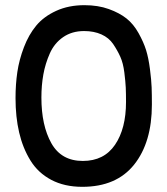

<svg xmlns="http://www.w3.org/2000/svg" viewBox="-20 -721 647 742"><path d="M40 -342Q40 -395 47 -442.5Q54 -490 72.5 -538.5Q91 -587 120 -622Q149 -657 197 -679Q245 -701 306 -701Q359 -701 400.5 -686Q442 -671 469 -649.5Q496 -628 515.5 -593Q535 -558 544.5 -527.5Q554 -497 559.5 -454Q565 -411 566 -383.5Q567 -356 567 -317Q567 -171 498.5 -85Q430 1 298 1Q229 1 178 -26Q127 -53 97.5 -101Q68 -149 54 -209Q40 -269 40 -342ZM140 -344Q140 -236 178.5 -167.5Q217 -99 300 -99Q382 -99 424.5 -161.5Q467 -224 467 -327Q467 -360 466 -382.5Q465 -405 460.5 -441Q456 -477 445 -501.5Q434 -526 417.5 -550.5Q401 -575 372 -588Q343 -601 305 -601Q258 -601 224 -577.5Q190 -554 172.5 -514.5Q155 -475 147.5 -433Q140 -391 140 -344Z"/></svg>

Font: Sniglet
Style: Regular
Weight: 400
Designer: Haley Fiege
Foundry: Haley Fiege, Pablo Impallari, Brenda Gallo
Version: Version 2.000